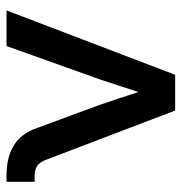

<svg xmlns="http://www.w3.org/2000/svg" viewBox="-4 -552 556 587"><g transform="rotate(-90 273.5 -258.0)"><path d="M229.5 0 79.1 -394.5Q71.8 -414.1 60.3 -421.9Q48.8 -429.7 27.8 -429.7H11.7V-515.6H29.8Q143.6 -515.6 174.8 -425.8L246.1 -232.9Q256.8 -202.1 266.6 -172.1Q276.4 -142.1 286.1 -112.3Q295.9 -142.1 305.7 -172.4Q315.4 -202.6 325.7 -232.9L426.8 -515.6H535.6L338.9 0Z"/></g></svg>

Font: Inter Display Medium
Style: Regular
Weight: 500
Designer: Rasmus Andersson
Foundry: rsms
Version: Version 4.001;git-9221beed3